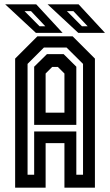

<svg xmlns="http://www.w3.org/2000/svg" viewBox="-20 -868 509 888"><path d="M50 0V-597L153 -700H316L419 -597V0H278V-206H191V0ZM107.5 -60H138V-260H333V-60H364V-572.5L288 -648H183L107.5 -572.5ZM138 -290.5V-559.5L197 -617.5H274.5L333 -559.5V-290.5ZM191 -347H278V-528L247.5 -558.5H221.5L191 -528ZM465.5 -716H342L200 -848H343.5ZM385.5 -746.5 319.5 -816.5H289.5L359 -746.5ZM269.5 -716H146L4 -848H147.5ZM189.5 -746.5 123.5 -816.5H93.5L163 -746.5Z"/></svg>

Font: Tourney Condensed SemiBold
Style: Regular
Weight: 600
Width: 3
Designer: Tyler Finck
Foundry: Etcetera Type Co
Version: Version 1.010; ttfautohint (v1.8.3)